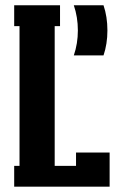

<svg xmlns="http://www.w3.org/2000/svg" viewBox="-20 -700 443 720"><path d="M391.1 0H33.2V-78.1H53.2V-602.1H33.2V-680.2H205.1V-602.1H185.1V-78.1H265.1V-127.9H391.1ZM256.8 -680.2H368.2Q382.8 -637.2 382.8 -585.9Q382.8 -535.2 368.2 -492.2H256.8Q272 -536.6 272 -585.9Q272 -635.7 256.8 -680.2Z"/></svg>

Font: Margherita Black
Style: Regular
Weight: 900
Designer: James Puckett
Foundry: Dunwich Type Founders
Version: Version 1.008;hotconv 1.0.109;makeotfexe 2.5.65596